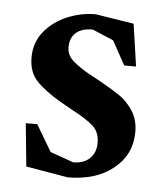

<svg xmlns="http://www.w3.org/2000/svg" viewBox="-40 -475 449 522"><g transform="rotate(5 184.0 -214.0)"><path d="M48.8 -9.8 37.1 -127H68.4L111.3 -54.7L174.8 -32.2Q203.1 -32.2 219.7 -47.9Q236.3 -63.5 236.3 -90.8Q236.3 -120.1 217.8 -136.7Q199.2 -153.3 158.2 -174.8L127 -192.4Q82 -218.8 59.6 -242.7Q37.1 -266.6 37.1 -306.6Q37.1 -347.7 61.5 -377.4Q85.9 -407.2 123.5 -422.9Q161.1 -438.5 200.2 -438.5H201.2L305.7 -421.9L322.3 -306.6H290L253.9 -372.1L196.3 -396.5Q166 -396.5 150.4 -382.3Q134.8 -368.2 134.8 -342.8Q134.8 -320.3 154.3 -304.2Q173.8 -288.1 196.8 -275.4Q219.7 -262.7 227.5 -258.8Q265.6 -237.3 284.7 -224.1Q303.7 -210.9 319.8 -187Q335.9 -163.1 335.9 -128.9Q335.9 -67.4 288.1 -28.8Q240.2 9.8 163.1 9.8Z"/></g></svg>

Font: Comprehension Dark
Style: Regular
Weight: 700
Designer: Alfredo Marco Pradil
Foundry: Alfredo Marco Pradil
Version: 1.0